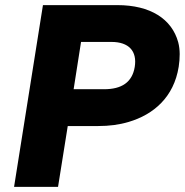

<svg xmlns="http://www.w3.org/2000/svg" viewBox="-20 -731 723 751"><path d="M35 0H207L245 -238H364C407 -238 446 -243 483 -254C581 -283 660 -351 679 -470C684 -504 685 -536 677 -566C652 -657 568 -711 439 -711H148ZM268 -382 297 -567H416C484 -567 517 -531 507 -469C497 -409 456 -382 387 -382Z"/></svg>

Font: Asimov Pro
Style: UltObl
Weight: 900
Designer: Google
Version: Version 2.000980; 2014